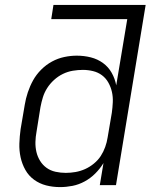

<svg xmlns="http://www.w3.org/2000/svg" viewBox="-20 -755 640 783"><path d="M225 8Q195 8 168 1Q141 -6 119 -22Q97 -38 83.5 -62Q70 -86 64 -113.5Q58 -141 59 -170Q60 -199 64 -228L81 -328Q85 -353 93.5 -378.5Q102 -404 115 -427.5Q128 -451 148 -471Q168 -491 192 -504Q216 -517 242 -522.5Q268 -528 293 -528Q323 -528 350.5 -521Q378 -514 400 -498Q422 -482 435.5 -458Q449 -434 454 -407L499 -677H189L198 -735H574L453 0H387L402 -90Q388 -67 368.5 -47.5Q349 -28 325 -15Q301 -2 275.5 3Q250 8 225 8ZM248 -50Q268 -50 288 -53.5Q308 -57 327 -65.5Q346 -74 363 -88Q380 -102 391 -119Q402 -136 409 -155.5Q416 -175 419 -195L436 -295Q439 -316 440 -338Q441 -360 436.5 -380Q432 -400 422 -418Q412 -436 396 -448Q380 -460 359.5 -465Q339 -470 318 -470Q298 -470 277 -466.5Q256 -463 236.5 -453.5Q217 -444 200.5 -429Q184 -414 172.5 -396Q161 -378 155 -358.5Q149 -339 145 -318L129 -218Q125 -197 124.5 -176Q124 -155 128.5 -135.5Q133 -116 143.5 -99Q154 -82 170 -70.5Q186 -59 206.5 -54.5Q227 -50 248 -50Z"/></svg>

Font: Iosevka Aile Light Oblique
Style: Regular
Weight: 300
Italic angle: -9°
Designer: Belleve Invis
Foundry: Belleve Invis
Version: Version 31.1.0; ttfautohint (v1.8.4)